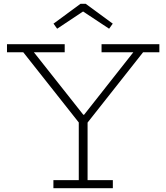

<svg xmlns="http://www.w3.org/2000/svg" viewBox="-20 -983 869 1003"><path d="M727.5 -710 435 -339.5H394.5L101.5 -710H16.5V-752H318V-710H157L429.5 -365.5L391.5 -383.5H437.5L405 -365.5L676.5 -710H510.5V-752H812.5V-710ZM437.5 -373.5V-42H569.5V0H259V-42H391.5V-373.5ZM428 -963 569 -859.5 550 -833 414 -923 278.5 -833 259.5 -859.5 400.5 -963Z"/></svg>

Font: Hepta Slab ExtraLight Light
Style: Regular
Weight: 300
Version: Version 1.100